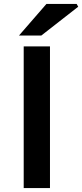

<svg xmlns="http://www.w3.org/2000/svg" viewBox="-20 -952 416 972"><path d="M100 -717H233V0H100ZM215 -932H368L376 -918L189 -772H76Z"/></svg>

Font: Nebula Sans Semibold
Style: Regular
Weight: 600
Designer: Paul D. Hunt for Adobe (as Source Sans)
Foundry: Nebula Entertainment & Broadcasting LLC
Version: Version 1.010